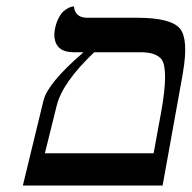

<svg xmlns="http://www.w3.org/2000/svg" viewBox="-20 -575 594 595"><path d="M272 -413.1Q172.9 -319.3 155.3 -246.1L119.1 -100.1H456.1L480 -231Q502.4 -357.9 481.4 -390.1Q464.8 -412.6 418 -413.1ZM50.8 0 114.7 -263.2Q127.4 -316.4 233.9 -408.7Q236.8 -411.1 238.8 -413.1H208Q155.3 -413.1 148.9 -457.5Q147.5 -471.2 150.4 -485.8Q154.3 -505.4 161.9 -519.5Q169.4 -533.7 177.2 -540.3Q185.1 -546.9 192.4 -550.5Q199.7 -554.2 204.6 -554.7L209 -555.2Q212.4 -521 248.5 -520H404.3Q510.7 -520 538.1 -485.8Q564.5 -453.1 546.9 -350.1Q545.9 -345.2 545.4 -340.8L483.9 0Z"/></svg>

Font: Linux Libertine Display Slanted O
Style: Slanted
Weight: 400
Designer: Philipp H. Poll
Foundry: Philipp H. Poll
Version: Version 5.0.9